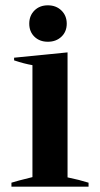

<svg xmlns="http://www.w3.org/2000/svg" viewBox="-20 -702 377 722"><path d="M90 -613Q90 -643 109.5 -662.5Q129 -682 160 -682Q191 -682 211 -662.5Q231 -643 231 -613Q231 -583 211 -564Q191 -545 160 -545Q129 -545 109.5 -564Q90 -583 90 -613ZM23 -15Q41 -21 102 -36V-457Q72 -462 33 -475V-485L234 -505V-35Q278 -26 313 -15V0H23Z"/></svg>

Font: Trirong SemiBold
Style: Regular
Weight: 600
Designer: Katatrad Team
Foundry: CadsonDemak
Version: Version 1.000